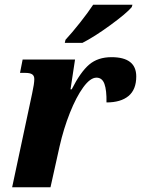

<svg xmlns="http://www.w3.org/2000/svg" viewBox="-20 -786 592 806"><path d="M115 -394Q124 -435 124 -454Q124 -468 115 -474Q106 -480 87 -480H64L75 -536H295L276 -411H281Q318 -484 354.5 -515Q391 -546 448 -546Q552 -546 552 -465Q552 -410 519.5 -383Q487 -356 427 -356Q428 -407 418.5 -433.5Q409 -460 385 -460Q359 -460 329.5 -419.5Q300 -379 273.5 -312.5Q247 -246 230 -171L192 0H31ZM255 -619Q282 -648 316 -691Q350 -734 371 -766H536L533 -756Q511 -730 444 -681Q377 -632 326 -606H252Z"/></svg>

Font: Noto Serif NarrowExtraBold
Style: Italic
Weight: 800
Width: 4
Italic angle: -12°
Designer: Monotype Design Team
Foundry: Monotype Imaging Inc.
Version: Version 1.001